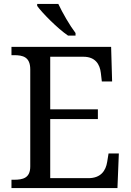

<svg xmlns="http://www.w3.org/2000/svg" viewBox="-20 -951 663 971"><path d="M324 -771H362V-784C333 -822 296 -886 275 -931H168V-921C193 -886 271 -807 324 -771ZM38 0H574L581 -175H529L522 -132C515 -88 490 -50 427 -50H234V-349H475V-398H234V-664H402C462 -664 485 -626 490 -582L495 -539H547L542 -714H38V-672H51C96 -672 133 -663 133 -600V-109C133 -50 95 -42 51 -42H38Z"/></svg>

Font: Noto Serif Balinese
Style: Regular
Weight: 400
Designer: Monotype Design Team
Foundry: Monotype Imaging Inc.
Version: Version 2.005